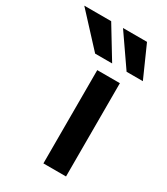

<svg xmlns="http://www.w3.org/2000/svg" viewBox="-353 -811 776 893"><g transform="rotate(30 35.0 -365.0)"><path d="M75.2 -562.5 -26.9 -730.5H-171.4L-16.1 -562.5ZM240.2 -562.5 165.5 -730.5H36.6L152.8 -562.5ZM30.8 0V-501H152.3V0Z"/></g></svg>

Font: Ride
Style: Bold
Weight: 700
Version: Version 3.000